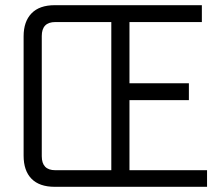

<svg xmlns="http://www.w3.org/2000/svg" viewBox="-20 -720 854 740"><path d="M191 -700H758V-635H479V-399H708V-334H479V-64H778V0H191Q132 0 101.5 -31Q71 -62 71 -120V-580Q71 -637 101.5 -668.5Q132 -700 191 -700ZM141 -581V-118Q141 -64 193 -64H409V-635H193Q141 -635 141 -581Z"/></svg>

Font: Strong
Style: Regular
Weight: 400
Designer: Roman Shchyukin (Gaslight Type Foundry)
Foundry: Cyreal (www.cyreal.org)
Version: Version 1.001